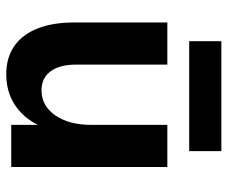

<svg xmlns="http://www.w3.org/2000/svg" viewBox="-77 -636 729 615"><g transform="rotate(90 287.5 -328.5)"><path d="M52 -201V-500H187V-207Q187 -155 208.5 -126Q230 -97 269 -97Q319 -97 349.5 -141Q380 -185 380 -257L406 -207Q406 -141 382.5 -90.5Q359 -40 316.5 -12Q274 16 218 16Q165 16 128 -9.5Q91 -35 71.5 -83.5Q52 -132 52 -201ZM380 -500H515V0H380ZM112 -673H464V-570H112Z"/></g></svg>

Font: Uncut Sans Variable
Style: Regular
Weight: 400
Designer: Kasper Nordkvist
Foundry: UNCUT.wtf
Version: Version 1.303;Glyphs 3.1.2 (3151)